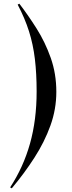

<svg xmlns="http://www.w3.org/2000/svg" viewBox="-20 -822 392 1043"><path d="M286 -323Q286 -229 254 -140Q222 -51 167 34.5Q112 120 44 201L35 196Q107 86 143 -42Q179 -170 179 -325Q179 -422 169.5 -501.5Q160 -581 137.5 -652Q115 -723 76 -797L85 -802Q132 -741 178.5 -667.5Q225 -594 255.5 -508Q286 -422 286 -323Z"/></svg>

Font: Literata 72pt Medium
Style: Italic
Weight: 500
Italic angle: -2°
Designer: Latin by Veronika Burian and Jose Scaglione. Greek by Irene Vlachou. Cyrillic by Vera Evstafieva
Foundry: TypeTogether
Version: Version 3.002